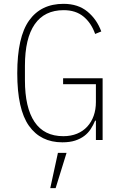

<svg xmlns="http://www.w3.org/2000/svg" viewBox="-20 -730 640 1001"><path d="M480 -101H476Q466 -77 452.5 -56.5Q439 -36 419 -21Q399 -6 371.5 3Q344 12 305 12Q192 12 131 -74Q70 -160 70 -348Q70 -537 132 -623.5Q194 -710 311 -710Q387 -710 436 -669.5Q485 -629 508 -566L476 -553Q456 -610 415.5 -643.5Q375 -677 312 -677Q212 -677 161 -603.5Q110 -530 110 -387V-312Q110 -169 160 -94.5Q210 -20 310 -20Q350 -20 381.5 -33Q413 -46 435 -70Q457 -94 468.5 -126.5Q480 -159 480 -198V-291H309V-322H515V0H480ZM282 67H327L270 251H242Z"/></svg>

Font: IBM Plex Mono ExtraLight
Style: Regular
Weight: 200
Monospace: yes
Designer: Mike Abbink, Paul van der Laan, Pieter van Rosmalen
Foundry: Bold Monday
Version: Version 2.3